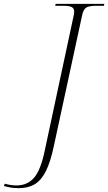

<svg xmlns="http://www.w3.org/2000/svg" viewBox="-165 -734 560 994"><path d="M-67 240Q-91 240 -109 237Q-127 234 -145 229L-140 217Q-109 226 -80 226Q-23 226 11.5 186Q46 146 67 44L217 -656Q218 -661 218.5 -665.5Q219 -670 219 -674Q219 -691 206 -697.5Q193 -704 165 -704H121L123 -714H375L373 -704H332Q295 -704 280.5 -694Q266 -684 260 -654L114 21Q97 102 73.5 150Q50 198 16 219Q-18 240 -67 240Z"/></svg>

Font: Noto Serif Display ExtraLight
Style: Italic
Weight: 200
Italic angle: -12°
Designer: Monotype Design Team
Foundry: Monotype Imaging Inc.
Version: Version 2.009